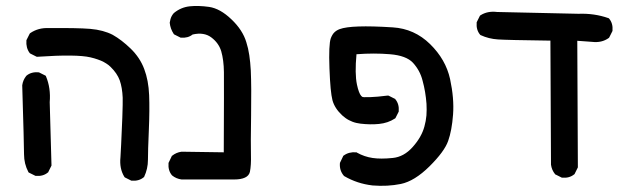

<svg xmlns="http://www.w3.org/2000/svg" viewBox="-20 -464 2040 628"><path d="M408.7 126.5 389.2 116.7 387.7 115.7 386.7 114.3Q370.1 87.4 374 50.3Q374 50.3 376.2 9.5Q378.4 -31.2 380.1 -79.8Q381.8 -128.4 381.3 -144.5Q379.9 -177.7 371.6 -201.2Q363.3 -224.1 341.8 -245.1Q338.9 -248 335.2 -251Q331.5 -253.9 327.6 -256.3Q323.7 -258.8 319.3 -261.2Q314.9 -263.7 310.1 -265.6Q305.2 -267.6 299.8 -269.5Q294.4 -271.5 288.3 -273.2Q282.2 -274.9 275.9 -276.4Q231 -287.1 102.1 -278.3H100.6L99.1 -278.8L79.6 -288.6L78.1 -289.6L77.1 -290.5Q64.5 -307.6 66.4 -331.5V-332.5L66.9 -333.5L76.7 -353L77.6 -354.5L78.6 -355.5Q105.5 -374 140.6 -372.1Q231.9 -373 274.9 -369.6Q296.9 -367.7 315.2 -362.8Q333.5 -357.9 348.6 -350.1Q363.3 -341.8 377.9 -330.6Q392.6 -319.3 407.2 -305.2Q422.4 -290.5 433.6 -273.7Q444.8 -256.8 451.7 -238.3Q465.8 -201.2 467.8 -152.8Q469.7 -105.5 466.8 -37.6Q463.9 29.3 463.9 58.6Q463.9 73.7 460.7 87.6Q457.5 101.6 451.7 113.8L451.2 115.2L450.2 115.7Q434.6 128.9 410.6 127H409.7ZM95.2 110.8 75.7 101.1 73.7 100.1 72.8 98.6Q58.6 71.8 58.6 40.5Q58.6 10.7 52.7 -184.6V-185.1Q55.2 -202.6 65.9 -215.8L66.4 -216.3Q82 -229.5 106 -227.5H106.9L107.9 -227.1L127.4 -217.3L129.4 -216.3L130.4 -214.4Q146.5 -175.8 142.6 -129.9L148.4 76.2V77.6L147.9 78.6L138.2 98.1L137.7 99.6L136.7 100.1Q121.1 113.3 97.2 111.3H96.2Z M573.7 123Q556.2 120.6 543 109.9L542.5 109.4Q529.3 93.8 531.2 69.8V68.8L531.7 67.9L541.5 47.4L542 45.9L543 45.4Q556.2 34.7 573.7 32.2H574.2L711.9 34.2Q712.9 -188 712.4 -228Q711.9 -267.6 703.6 -296.4Q695.3 -323.7 670.9 -341.8Q659.2 -350.6 644 -353Q628.9 -355.5 609.9 -351.1Q594.7 -338.9 571.8 -340.8H570.8L569.8 -341.3L550.3 -351.1L548.8 -352.1L547.9 -353.5Q537.1 -370.1 535.2 -389.2V-389.6V-390.1Q536.1 -396 537.6 -401.4Q539.1 -406.7 541.7 -411.6Q544.4 -416.5 548.3 -420.9L548.8 -421.4Q571.8 -440.4 601.1 -443.4Q628.9 -446.3 664.1 -441.4Q700.2 -436 736.8 -400.9Q755.4 -383.3 767.6 -364.5Q779.8 -345.7 785.6 -326.2Q792 -306.6 795.4 -283.4Q798.8 -260.3 800.3 -233.4Q802.7 -179.7 801.3 -86.4Q799.8 6.8 800.8 41.5Q801.8 76.7 797.4 98.1Q794.4 110.8 781.2 116.9Q768.1 123 746.6 123H574.2Z M1198.7 142.6Q1173.3 139.6 1150.4 132.1Q1127.4 124.5 1106.4 112.3L1105.5 111.8L1105 111.3Q1089.8 93.8 1091.8 69.8V68.8L1092.3 67.9L1102.1 47.4L1102.5 45.9L1104 44.9Q1121.1 32.2 1145 34.2H1146.5L1147.5 35.2Q1171.9 48.8 1198.7 52.7Q1211.9 54.7 1228.3 54.7Q1244.6 54.7 1264.2 52.7Q1300.8 49.3 1329.6 17.1Q1358.9 -15.6 1368.2 -50.3Q1370.6 -59.1 1372.3 -68.1Q1374 -77.1 1374.8 -86.4Q1375.5 -95.7 1375.5 -105.2Q1375.5 -114.7 1375 -124.5Q1372.1 -164.1 1362.3 -199.7Q1357.9 -217.3 1349.9 -231.9Q1341.8 -246.6 1330.6 -258.8Q1308.6 -282.2 1255.9 -286.6Q1203.6 -291 1146 -286.6Q1140.1 -222.7 1147.5 -187.5Q1148.9 -180.7 1150.6 -174.6Q1152.3 -168.5 1154.1 -163.8Q1155.8 -159.2 1157.7 -155.8Q1159.7 -152.3 1161.4 -150.4Q1163.1 -148.4 1164.6 -147.5Q1165.5 -145.5 1189.5 -146.2Q1213.4 -147 1248 -151.4H1250L1251.5 -150.9L1271 -141.1L1272.5 -140.6L1272.9 -139.6Q1286.1 -124 1284.2 -100.1V-99.1L1283.7 -98.1L1273.9 -78.6L1272.9 -77.1L1271.5 -76.2Q1249 -61.5 1219.7 -58.6Q1191.4 -55.7 1158.7 -59.6Q1151.9 -60.5 1145.3 -62Q1138.7 -63.5 1132.6 -65.9Q1126.5 -68.4 1120.8 -71.3Q1115.2 -74.2 1109.9 -78.1Q1104.5 -82 1099.6 -86.4Q1074.7 -109.4 1067.4 -136.2Q1064 -149.4 1061.5 -175Q1059.1 -200.7 1057.6 -240.2Q1054.7 -318.4 1062 -338.9Q1063 -341.8 1064.5 -344.7Q1065.9 -347.7 1067.4 -350.1Q1068.8 -352.5 1070.8 -355Q1072.8 -357.4 1075 -359.4Q1077.1 -361.3 1079.6 -363Q1082 -364.7 1085 -366.2Q1087.9 -367.7 1090.8 -368.7Q1110.4 -376 1153.3 -377.4Q1195.3 -378.9 1264.6 -374.5Q1335.4 -370.1 1386.7 -319.8Q1438 -269.5 1452.1 -205.6Q1465.8 -142.1 1461.9 -89.6Q1458 -37.1 1445.8 -2.9Q1433.6 31.7 1384.8 80.1Q1335.9 128.4 1291 137.7Q1247.6 146.5 1198.7 142.6Z M1816.9 116.7 1797.4 106.9 1795.9 106.4 1795.4 105.5Q1784.7 92.3 1782.2 74.7V74.2L1780.3 -331.1Q1637.7 -333 1608.9 -335Q1578.6 -336.9 1552.2 -349.1L1551.3 -349.6L1550.3 -350.6Q1537.1 -366.2 1539.1 -390.1V-391.1L1539.6 -392.1L1549.3 -411.6L1550.3 -413.1L1551.8 -414.1Q1574.7 -428.7 1606 -424.8L1872.1 -418.9Q1923.8 -420.9 1969.7 -404.8L1971.2 -404.3L1972.2 -403.3Q1985.4 -387.7 1983.4 -363.8V-362.8L1982.9 -361.8L1973.1 -342.3L1972.2 -340.8L1971.2 -339.8Q1948.2 -323.2 1916.5 -327.1L1868.2 -330.6L1870.1 82V83.5L1869.6 84.5L1859.9 104L1859.4 105.5L1858.4 106Q1842.8 119.1 1818.8 117.2H1817.9Z"/></svg>

Font: NaikaiFont
Style: SemiBold
Weight: 600
Version: Version 1.89